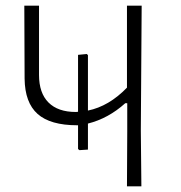

<svg xmlns="http://www.w3.org/2000/svg" viewBox="-20 -659 639 679"><path d="M261 -128 256 -132V-216H253Q158 -216 113 -256Q68 -296 67 -381L66 -639H118V-394Q118 -330 151.5 -296.5Q185 -263 248 -263Q254 -263 256 -264V-465L287 -468L291 -464V-268Q365 -283 429 -349V-639H481L478 -197L480 0H429L430 -194V-294H423Q363 -240 291 -222V-130Z"/></svg>

Font: Alegreya Sans Light
Style: Regular
Weight: 300
Designer: Juan Pablo del Peral
Foundry: Huerta Tipografica
Version: Version 2.007